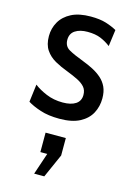

<svg xmlns="http://www.w3.org/2000/svg" viewBox="-121 -561 628 916"><g transform="rotate(15 193.5 -103.0)"><path d="M191 10Q136 10 96.5 -3Q57 -16 32.5 -31.5L43.5 -119Q67.5 -100 104.5 -84.5Q141.5 -69 186 -69Q227 -69 250 -84.2Q273 -99.5 273 -129Q273 -153 260 -168Q247 -183 224 -194.5Q201 -206 170 -218Q136 -230.5 106.5 -247Q77 -263.5 59 -290Q41 -316.5 41 -358.5Q41 -397 59.5 -429.2Q78 -461.5 115.5 -480.8Q153 -500 210.5 -500Q256 -500 286.5 -490.5Q317 -481 340 -468L329 -386Q306.5 -403.5 280 -414.5Q253.5 -425.5 215 -425.5Q177 -425.5 153.8 -410.2Q130.5 -395 130.5 -364Q130.5 -332.5 155.2 -318Q180 -303.5 230.5 -284.5Q257 -274.5 281 -262Q305 -249.5 324 -232.8Q343 -216 353.8 -192.8Q364.5 -169.5 364.5 -136.5Q364.5 -97 347 -63.8Q329.5 -30.5 291.2 -10.2Q253 10 191 10ZM193 294H143L179 187H145V91H245V177Z"/></g></svg>

Font: Cabin
Style: Regular
Weight: 400
Width: 4
Designer: Pablo Impallari
Foundry: Pablo Impallari. http://www.impallari.com Igino Marini. http://www.ikern.com
Version: Version 3.001